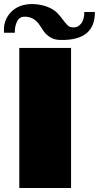

<svg xmlns="http://www.w3.org/2000/svg" viewBox="-35 -940 495 960"><path d="M125 -919.9Q168.9 -918.9 201.2 -906.2Q233.4 -893.6 250 -876.5Q266.6 -859.4 278.8 -842.3Q291 -825.2 302.7 -814Q314.5 -802.7 327.1 -803.7Q351.6 -799.8 369.1 -820.3Q386.7 -840.8 386.7 -879.9H439.5Q440.4 -738.3 272.5 -740.2Q241.2 -739.3 219.2 -752Q197.3 -764.6 184.6 -782.2L161.1 -817.4Q149.4 -835 130.4 -846.2Q111.3 -857.4 85 -856.4Q60.5 -855.5 49.3 -830.6Q38.1 -805.7 39.1 -776.4H-14.6Q-20.5 -835 17.6 -877Q55.7 -918.9 125 -919.9ZM61.5 0V-700.2H320.3V0Z"/></svg>

Font: Polsku
Style: Regular
Weight: 400
Designer: Sebastien Sanfilippo
Version: Version 1.1